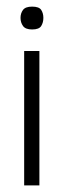

<svg xmlns="http://www.w3.org/2000/svg" viewBox="-20 -560 193 580"><path d="M53 0V-406H99V0ZM77 -471Q57 -471 49.5 -481.5Q42 -492 42 -506Q42 -520 49.5 -530Q57 -540 77 -540Q98 -540 104.5 -530Q111 -520 111 -506Q111 -492 104.5 -481.5Q98 -471 77 -471Z"/></svg>

Font: Darker Grotesque Light
Style: Regular
Weight: 400
Version: Version 1.000;gftools[0.9.28]